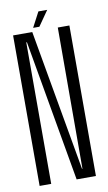

<svg xmlns="http://www.w3.org/2000/svg" viewBox="-87 -804 478 848"><g transform="rotate(-10 152.0 -380.0)"><path d="M20 0H72V-634.5H75L186 0H272.5V-675H220.5L219.5 -42H217.5L106 -675H20ZM113 -692.5H141L188 -760H148.5Z"/></g></svg>

Font: Anybody ExtraCondensed Light
Style: Regular
Weight: 300
Width: 2
Version: Version 1.113;gftools[0.9.25]